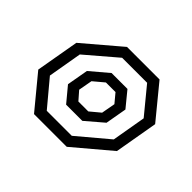

<svg xmlns="http://www.w3.org/2000/svg" viewBox="-116 -711 863 863"><g transform="rotate(45 315.5 -279.5)"><path d="M48 -180 84 -386 258 -534H465L593 -378L557 -171L384 -25H176ZM365 -76 510 -198 538 -360 436 -484H277L132 -360L104 -198L206 -76ZM189 -228 207 -330 292 -402H393L452 -330L434 -228L351 -157H248ZM340 -206 388 -246 400 -312 365 -354H304L254 -312L242 -246L277 -206Z"/></g></svg>

Font: Chakra Petch Light
Style: Italic
Weight: 300
Italic angle: -10°
Designer: Katatrad Aksorn Co.,Ltd.
Foundry: Cadson Demak Co.,Ltd.
Version: Version 1.000; ttfautohint (v1.6)